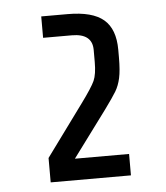

<svg xmlns="http://www.w3.org/2000/svg" viewBox="-42 -739 495 572"><g transform="rotate(-5 205.0 -452.5)"><path d="M87 -278 199 -431Q232 -476 240.5 -495Q249 -514 249 -551V-587Q249 -636 188 -636H102V-700H181Q255 -700 288.5 -671.5Q322 -643 322 -581V-558Q322 -519 317 -496.5Q312 -474 302 -457.5Q292 -441 268 -408L165 -269H327V-205H87Z"/></g></svg>

Font: Share Tech
Style: Regular
Weight: 400
Designer: Ralph du Carrois
Foundry: Carrois Type Design
Version: Version 1.100